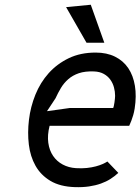

<svg xmlns="http://www.w3.org/2000/svg" viewBox="-20 -780 592 809"><path d="M478.5 -51.5Q463.5 -37.5 445.5 -26Q427.5 -14.5 405 -6.5Q382.5 1.5 355.5 5.5Q328.5 9.5 296 8.5Q233 6.5 192.2 -18Q151.5 -42.5 129.5 -81.8Q107.5 -121 101.5 -171Q95.5 -221 102 -275Q108.5 -330 129.2 -381.2Q150 -432.5 185.2 -471.8Q220.5 -511 269.8 -534.8Q319 -558.5 383 -558.5Q430 -558.5 464.8 -541.2Q499.5 -524 520.5 -492.8Q541.5 -461.5 548.5 -418.2Q555.5 -375 547.5 -323Q545 -307.5 541.2 -294.5Q537.5 -281.5 533.5 -271.5Q529 -260 524.5 -250H189Q179 -210.5 183.5 -178.2Q188 -146 203.8 -123Q219.5 -100 244.2 -86.8Q269 -73.5 300 -71.5Q325 -70 346 -72.2Q367 -74.5 383.8 -79Q400.5 -83.5 412.8 -89Q425 -94.5 432.5 -99.5ZM457 -325Q458 -326.5 459.5 -333Q461 -339.5 462.2 -347.8Q463.5 -356 464.2 -363.8Q465 -371.5 465 -376Q465 -394 460.2 -411.8Q455.5 -429.5 445 -444.2Q434.5 -459 417.5 -468.5Q400.5 -478 376.5 -479Q338.5 -480.5 312.2 -471.5Q286 -462.5 267.5 -446.2Q249 -430 236.5 -409Q224 -388 214 -366L178 -311.5L274.5 -325ZM419.5 -600H344.5L258.5 -750L362.5 -760Z"/></svg>

Font: B612
Style: Italic
Weight: 400
Italic angle: -10°
Designer: Nicolas Chauveau, Thomas Paillot, Jonathan Favre-Lamarine, Jean-Luc Vinot
Foundry: AIRBUS
Version: Version 1.008